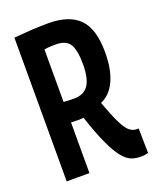

<svg xmlns="http://www.w3.org/2000/svg" viewBox="-135 -790 716 880"><g transform="rotate(-20 222.5 -350.0)"><path d="M399 10Q374 10 353 2Q332 -6 310.5 -32Q289 -58 265 -109.5Q241 -161 212 -248Q201 -246 189 -246Q180 -246 169.5 -246.5Q159 -247 151 -247V0H40V-701Q84 -705 125 -707.5Q166 -710 209 -710Q310 -710 359 -660Q408 -610 408 -496Q408 -414 383.5 -359.5Q359 -305 311 -284Q337 -212 355.5 -175.5Q374 -139 390 -127Q406 -115 422 -115Q423 -115 427 -115Q431 -115 433 -115L435 5Q429 7 420.5 8.5Q412 10 399 10ZM202 -345Q250 -345 272 -377.5Q294 -410 294 -479Q294 -547 276 -577Q258 -607 207 -607Q193 -607 181 -606.5Q169 -606 151 -603V-347Q165 -346 177 -345.5Q189 -345 202 -345Z"/></g></svg>

Font: Georama Condensed SemiBold
Style: Regular
Weight: 600
Width: 3
Designer: Jean-Baptiste Levee
Foundry: Production Type
Version: Version 1.000